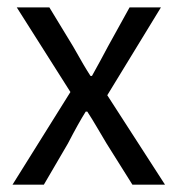

<svg xmlns="http://www.w3.org/2000/svg" viewBox="-20 -506 486 526"><path d="M172.9 -253.9 25.9 -485.8H115.2L180.2 -378.9Q211.9 -322.3 228 -297.9H231.9Q243.2 -317.9 254.2 -338.4Q265.1 -358.9 275.9 -378.9L335 -485.8H420.9L273.9 -245.1L432.1 0H342.8L272 -112.8Q258.8 -134.8 245.8 -157Q232.9 -179.2 219.2 -200.2H214.8Q195.3 -169.4 166 -112.8L100.1 0H14.2Z"/></svg>

Font: SourceSansPro-Regular
Style: Regular
Weight: 400
Designer: Paul D. Hunt
Foundry: Adobe Systems Incorporated
Version: Version 1.050;PS Version 1.000;hotconv 1.0.70;makeotf.lib2.5